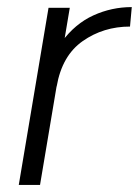

<svg xmlns="http://www.w3.org/2000/svg" viewBox="-20 -522 392 542"><path d="M117 -500H177L93 0H33ZM352 -502 347 -447Q272 -447 213.5 -406Q155 -365 140 -278L104 -276Q117 -353 154.5 -404Q192 -455 243.5 -478.5Q295 -502 352 -502Z"/></svg>

Font: Oak Sans Light Italic
Style: Regular
Weight: 400
Italic angle: -9.5°
Foundry: Erik Kennedy, Walven
Version: Version 1.000;Glyphs 3.1.2 (3151)